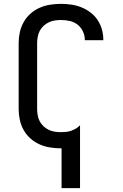

<svg xmlns="http://www.w3.org/2000/svg" viewBox="-20 -763 640 998"><path d="M300 215V8Q299 8 298.5 8Q298 8 297 8Q269 8 240.5 3.5Q212 -1 186 -12.5Q160 -24 138.5 -43Q117 -62 103 -87Q89 -112 83 -140Q77 -168 77 -196V-539Q77 -567 83 -595Q89 -623 103 -648Q117 -673 138.5 -692Q160 -711 186 -722.5Q212 -734 240.5 -738.5Q269 -743 297 -743Q324 -743 351 -739Q378 -735 403 -725Q428 -715 450 -698.5Q472 -682 487 -659.5Q502 -637 509.5 -610.5Q517 -584 517 -557Q517 -556 517 -555.5Q517 -555 517 -554H421Q421 -554 421 -554.5Q421 -555 421 -555Q421 -578 411 -599.5Q401 -621 383 -635Q365 -649 342.5 -654Q320 -659 297 -659Q281 -659 264.5 -656.5Q248 -654 233.5 -647Q219 -640 206.5 -628.5Q194 -617 186.5 -602.5Q179 -588 176 -571.5Q173 -555 173 -539V-196Q173 -180 176 -163.5Q179 -147 186.5 -132.5Q194 -118 206.5 -106.5Q219 -95 233.5 -88Q248 -81 264.5 -78.5Q281 -76 297 -76Q311 -76 324.5 -77.5Q338 -79 350.5 -83.5Q363 -88 375 -95Q387 -102 396 -112V215Z"/></svg>

Font: Zed Mono Medium Extended
Style: Regular
Weight: 500
Width: 7
Monospace: yes
Designer: Belleve Invis
Foundry: Belleve Invis
Version: Version 1.0.0; ttfautohint (v1.8.4)